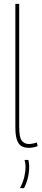

<svg xmlns="http://www.w3.org/2000/svg" viewBox="-20 -760 217 1000"><path d="M80 -740V-99Q80 -43 94 -26.5Q108 -10 130 -10Q148 -10 172 -18L176 1Q153 10 130 10Q109 10 93 1.5Q77 -7 68.5 -30.5Q60 -54 60 -99V-740ZM84 220Q100 189 106.5 161.5Q113 134 113 108Q113 91 108 73H128Q129 80 130.5 89Q132 98 132 108Q132 168 105 220Z"/></svg>

Font: Georama SemiCondensed Thin
Style: Regular
Weight: 100
Width: 4
Designer: Jean-Baptiste Levee
Foundry: Production Type
Version: Version 1.000